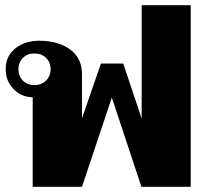

<svg xmlns="http://www.w3.org/2000/svg" viewBox="-20 -720 810 740"><path d="M106 -345Q62 -346 32 -377Q2 -408 2 -453Q2 -504 39 -533.5Q76 -563 131 -563Q204 -563 250 -529.5Q296 -496 296 -434V-264L369 -475H455L526 -263V-700H715V0H525L411 -344L296 0H106ZM175 -453Q175 -479 158 -496.5Q141 -514 112 -514Q85 -514 68 -496.5Q51 -479 51 -453Q51 -427 68 -409.5Q85 -392 112 -392Q140 -392 157.5 -409.5Q175 -427 175 -453Z"/></svg>

Font: Taviraj ExtraBold
Style: Regular
Weight: 800
Designer: Katatrad Team
Foundry: CadsonDemak
Version: Version 1.001